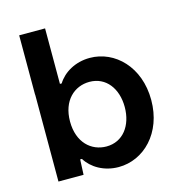

<svg xmlns="http://www.w3.org/2000/svg" viewBox="-109 -824 855 927"><g transform="rotate(-15 318.0 -360.5)"><path d="M70.8 -730V-433.6H71.3V1H196.8L200.2 -75.2H209C238.3 -27.3 297.9 8.8 371.1 8.8C496.6 8.8 606 -98.6 606 -263.7C606 -263.7 606 -263.7 606 -264.2C606 -429.2 496.6 -536.6 371.1 -536.6C297.9 -536.6 238.3 -500.5 209 -452.6H200.2V-730ZM200.2 -264.2C200.2 -369.1 264.6 -425.3 339.8 -425.3C422.4 -425.3 473.6 -356.4 473.6 -264.2C473.6 -171.4 422.4 -102.5 339.8 -102.5C264.6 -102.5 200.2 -158.7 200.2 -264.2Z"/></g></svg>

Font: Faust Sans Bold
Style: Regular
Weight: 700
Designer: Andreas Faust
Version: Version 1.003;Glyphs 3.1.2 (3151)